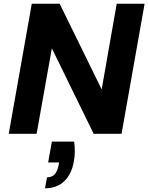

<svg xmlns="http://www.w3.org/2000/svg" viewBox="-20 -720 798 1033"><path d="M27 0 151 -700H301L527 -239L608 -700H758L634 0H484L259 -460L177 0ZM222 293 233 234Q259 234 274 218Q289 202 295 170L298 154H239L259 42H379Q383 71 382.5 98Q382 125 377 150Q366 215 326.5 254Q287 293 222 293Z"/></svg>

Font: DM Sans 9pt Black
Style: Italic
Weight: 900
Italic angle: -10°
Version: Version 4.004;gftools[0.9.30]